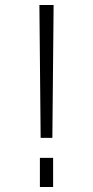

<svg xmlns="http://www.w3.org/2000/svg" viewBox="-20 -750 373 770"><path d="M138 -730H195L190 -197H143ZM140 0V-117H193V0Z"/></svg>

Font: Mplus 1p Light
Style: Regular
Weight: 300
Version: Version 1.061